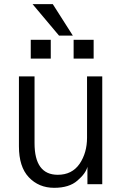

<svg xmlns="http://www.w3.org/2000/svg" viewBox="-20 -898 598 936"><path d="M72.3 -184.6Q72.3 -269.5 72.3 -525.4Q90.8 -525.4 148.4 -525.4Q148.4 -444.3 148.4 -200.2Q148.4 -45.9 261.7 -45.9Q331.1 -45.9 368.2 -99.6Q404.3 -153.3 404.3 -226.6Q404.3 -326.2 404.3 -525.4Q422.9 -525.4 478.5 -525.4Q478.5 -393.6 478.5 0Q460 0 406.2 0Q406.2 -21.5 406.2 -85Q398.4 -52.7 357.4 -17.6Q317.4 17.6 244.1 17.6Q168.9 17.6 120.1 -34.2Q72.3 -85 72.3 -184.6ZM138.7 -877.9Q163.1 -877.9 237.3 -877.9Q261.7 -839.8 335 -724.6Q318.4 -724.6 267.6 -724.6Q235.4 -762.7 138.7 -877.9ZM129.9 -612.3Q129.9 -635.7 129.9 -704.1Q154.3 -704.1 227.5 -704.1Q227.5 -680.7 227.5 -612.3Q203.1 -612.3 129.9 -612.3ZM338.9 -612.3Q338.9 -635.7 338.9 -704.1Q363.3 -704.1 436.5 -704.1Q436.5 -680.7 436.5 -612.3Q412.1 -612.3 338.9 -612.3Z"/></svg>

Font: Gothic A1
Style: Regular
Weight: 400
Designer: HanYang I&C Co.,Ltd.
Version: Version 2.50